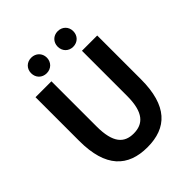

<svg xmlns="http://www.w3.org/2000/svg" viewBox="-257 -1096 1263 1263"><g transform="rotate(-45 374.0 -465.0)"><path d="M375 14C556 14 661 -87 661 -333V-740H519V-320C519 -166 463 -114 375 -114C288 -114 235 -166 235 -320V-740H87V-333C87 -87 195 14 375 14ZM251 -799C293 -799 324 -830 324 -872C324 -913 293 -944 251 -944C208 -944 178 -913 178 -872C178 -830 208 -799 251 -799ZM497 -799C540 -799 570 -830 570 -872C570 -913 540 -944 497 -944C455 -944 425 -913 425 -872C425 -830 455 -799 497 -799Z"/></g></svg>

Font: Noto Sans Mono CJK JP Bold
Style: Regular
Weight: 700
Designer: Ryoko NISHIZUKA (kana & ideographs); Paul D. Hunt (Latin, Greek & Cyrillic); Wenlong ZHANG (bopomofo); Sandoll Communica
Foundry: Adobe Systems Incorporated
Version: Version 1.004;PS 1.004;hotconv 1.0.82;makeotf.lib2.5.63406